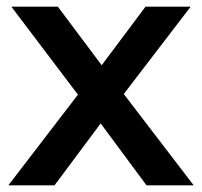

<svg xmlns="http://www.w3.org/2000/svg" viewBox="-20 -554 604 574"><path d="M418 0H559L350 -273L550 -534H415L284 -359L153 -534H14L213 -271L5 0H143L281 -185Z"/></svg>

Font: Talent
Style: Bold
Weight: 600
Designer: Mike Powis
Version: Version 1.001;hotconv 1.0.109;makeotfexe 2.5.65596